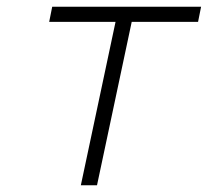

<svg xmlns="http://www.w3.org/2000/svg" viewBox="-20 -550 640 570"><path d="M220 0 323 -485H126L135 -530H577L568 -485H371L268 0Z"/></svg>

Font: Geist Mono ExtraLight
Style: Italic
Weight: 200
Italic angle: -12°
Monospace: yes
Designer: Basement.studio, Andrés Briganti, Mateo Zaragoza
Foundry: Basement.studio, Vercel, Andrés Briganti, Guido Ferreyra, Mateo Zaragoza
Version: Version 1.500; ttfautohint (v1.8.4.7-5d5b)